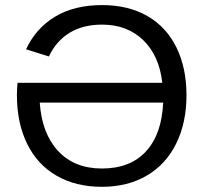

<svg xmlns="http://www.w3.org/2000/svg" viewBox="-20 -718 792 748"><path d="M377 -61.5Q487.8 -61.5 549.1 -128.7Q610.4 -195.8 615.7 -318.4H134.8Q143.1 -197.8 206.5 -129.6Q270 -61.5 377 -61.5ZM612.3 -395.5Q600.1 -502 537.6 -562Q475.1 -622.1 377.9 -622.1Q302.2 -622.1 250.2 -589.6Q198.2 -557.1 170.4 -498L81.5 -525.9Q119.6 -607.9 194.6 -653.1Q269.5 -698.2 377.9 -698.2Q479.5 -698.2 553.7 -655.8Q627.9 -613.3 667.2 -533.4Q706.5 -453.6 706.5 -347.2Q706.5 -240.2 666.5 -158.9Q626.5 -77.6 551.8 -33.9Q477.1 9.8 377 9.8Q274.9 9.8 200 -33.7Q125 -77.1 85.4 -158.4Q45.9 -239.7 45.9 -347.2Q45.9 -365.2 48.3 -395.5Z"/></svg>

Font: Liberation Sans
Style: Regular
Weight: 400
Designer: Steve Matteson
Foundry: Ascender Corporation
Version: Version 2.00.1